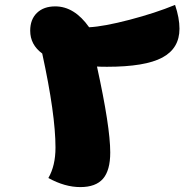

<svg xmlns="http://www.w3.org/2000/svg" viewBox="-20 -737 751 782"><path d="M177 -12Q206 -62 206 -136Q206 -271 152 -519Q103 -555 103 -612Q103 -658 130.5 -684.5Q158 -711 205 -711Q283 -711 343 -626Q403 -629 508 -656.5Q613 -684 693 -717Q711 -664 711 -620Q711 -540 641 -502.5Q571 -465 416 -465Q388 -465 375 -466Q429 -220 429 -116Q429 -43 399.5 -9Q370 25 307 25Q244 25 177 -12Z"/></svg>

Font: Lemonada
Style: Bold
Weight: 700
Designer: Mohamed Gaber (Arabic), Eduardo Tunni (Latin)
Foundry: Kief Type Foundry
Version: Version 4.004